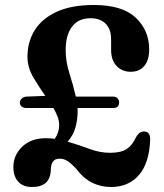

<svg xmlns="http://www.w3.org/2000/svg" viewBox="-20 -736 657 769"><path d="M33.5 -67Q33.5 -114 68.8 -148.2Q104 -182.5 164.5 -182.5Q181.5 -182.5 199.5 -180Q217 -205.5 217 -235Q217 -252 210.5 -269Q204 -286 194 -303.5H84.5Q74 -303.5 66.8 -309.2Q59.5 -315 59.5 -324.5Q59.5 -334.5 67 -341.2Q74.5 -348 84.5 -349L161.5 -352Q136 -388 113 -427Q90 -466 90 -509.5Q90 -568.5 119.2 -615.2Q148.5 -662 207.5 -689Q266.5 -716 356 -716Q470 -716 523.8 -665Q577.5 -614 577.5 -538Q577.5 -495 557.8 -471.8Q538 -448.5 503.5 -448.5Q469.5 -448.5 447.2 -471.5Q425 -494.5 425 -536.5V-578Q425 -619 403.2 -641Q381.5 -663 342.5 -663Q294.5 -663 268.8 -629.5Q243 -596 243 -534.5Q243 -489 258.2 -441.8Q273.5 -394.5 283.5 -349H434.5Q444.5 -349 450.8 -342.2Q457 -335.5 457 -326Q457 -303.5 434.5 -303.5H290.5Q291 -296 291 -289Q290.5 -254.5 281.8 -224.2Q273 -194 251 -168.5Q296 -155.5 337.8 -139.8Q379.5 -124 421 -124Q464.5 -124 487.8 -139.5Q511 -155 524.5 -186Q538 -210.5 558 -209.5Q582.5 -208.5 581.5 -175.5Q577.5 -81.5 535.8 -34.2Q494 13 425 13Q384 13 349 -4.2Q314 -21.5 283.5 -62Q264.5 -82 250.2 -91.2Q236 -100.5 218 -100.5Q185 -100.5 183.5 -57Q182.5 13 108 13Q72 13 52.8 -8.5Q33.5 -30 33.5 -67Z"/></svg>

Font: Fraunces 72pt SuperSoft SemiBold
Style: Regular
Weight: 600
Version: Version 1.000;[b76b70a41]